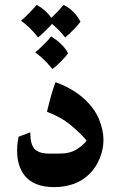

<svg xmlns="http://www.w3.org/2000/svg" viewBox="-20 -755 493 785"><path d="M349 -47Q294 10 201 10Q118 10 80 -38Q50 -77 50 -139Q50 -160 52.5 -176Q55 -192 56 -196L104 -214V-209Q104 -165 121.5 -146Q139 -127 181 -127H222Q266 -127 293 -144Q320 -161 334 -180Q314 -206 271.5 -241.5Q229 -277 172 -298Q190 -374 207 -419Q212 -417 230 -410Q248 -403 273.5 -388Q299 -373 323 -352Q367 -312 385 -267Q403 -222 403 -183Q403 -146 388.5 -109.5Q374 -73 349 -47ZM246 -602Q225 -630 193 -657Q160 -622 136 -602Q100 -647 66 -670Q79 -681 101 -703.5Q123 -726 130 -735Q167 -715 190 -682Q223 -714 240 -735Q263 -724 281.5 -704.5Q300 -685 309 -666Q302 -656 282 -635Q262 -614 246 -602ZM194 -473Q161 -514 124 -541Q138 -552 160 -574Q182 -596 189 -606Q211 -593 230.5 -574Q250 -555 258 -537Q251 -526 230.5 -505Q210 -484 194 -473Z"/></svg>

Font: Mirza
Style: Bold
Weight: 700
Designer: Arabic design by Kourosh Beigpour, Latin design by Eduardo Tunni, engineering by Lasse Fister
Version: Version 1.0010g